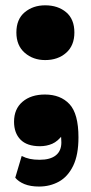

<svg xmlns="http://www.w3.org/2000/svg" viewBox="-20 -546 338 715"><path d="M148.2 -322.3Q103.2 -322.3 72.1 -349.4Q41 -376.5 41 -425Q41 -474.5 72.1 -500.4Q103.2 -526.2 148.2 -526.2Q195.7 -526.2 226.4 -500.4Q257 -474.5 257 -425Q257 -376.5 226.4 -349.4Q195.7 -322.3 148.2 -322.3ZM125.5 148.7Q93.5 148.7 71.1 139.6Q48.8 130.5 36.8 115.7L60.8 34.8Q75.3 42.3 90.9 45.6Q106.5 49 127.7 49Q167 49 187.7 32.6Q208.5 16.3 208.5 -15.7Q208.5 -24.5 207.7 -33.7Q207 -43 204.5 -51.2L213.7 -44.5Q195.7 -19.8 174.5 -10.6Q153.2 -1.5 128.7 -1.5Q80.5 -1.5 56.4 -26Q32.3 -50.5 32.3 -92.7Q32.3 -140.2 63.9 -167.1Q95.5 -194 147.2 -194Q205.5 -194 238.9 -158.1Q272.2 -122.2 272.2 -34.2Q272.2 30.8 252.5 71.4Q232.7 112 199.4 130.4Q166 148.7 125.5 148.7Z"/></svg>

Font: Savate ExtraLight
Style: Regular
Weight: 200
Designer: Max Esnée
Foundry: Plomb Type
Version: Version 2.000